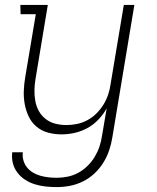

<svg xmlns="http://www.w3.org/2000/svg" viewBox="-20 -540 640 783"><path d="M211 223Q188 223 165.5 220.5Q143 218 122 211.5Q101 205 82.5 193Q64 181 51 164Q38 147 32.5 125.5Q27 104 30 81H73Q71 98 75.5 114Q80 130 90 142.5Q100 155 114 163.5Q128 172 144 176.5Q160 181 176.5 183Q193 185 211 185Q233 185 255.5 180.5Q278 176 298.5 165Q319 154 336.5 137Q354 120 366 100Q378 80 385.5 58Q393 36 396 14L415 -98Q401 -73 381 -52Q361 -31 336 -17.5Q311 -4 284 2Q257 8 231 8Q203 8 176.5 1Q150 -6 129.5 -23Q109 -40 97.5 -64Q86 -88 81 -114.5Q76 -141 77 -169Q78 -197 83 -226L126 -482H64L63 -520H175L125 -219Q121 -196 120.5 -173Q120 -150 124 -128Q128 -106 138.5 -87Q149 -68 166.5 -54.5Q184 -41 206 -35.5Q228 -30 251 -30Q272 -30 294 -34.5Q316 -39 336.5 -50Q357 -61 373.5 -77.5Q390 -94 402 -113.5Q414 -133 421 -154Q428 -175 431 -197L485 -520H528L438 21Q434 47 425 73.5Q416 100 401 124Q386 148 364.5 168Q343 188 317 200.5Q291 213 264.5 218Q238 223 211 223Z"/></svg>

Font: Iosevka Etoile Extralight
Style: Italic
Weight: 200
Italic angle: -9°
Designer: Belleve Invis
Foundry: Belleve Invis
Version: Version 22.1.2; ttfautohint (v1.8.4)